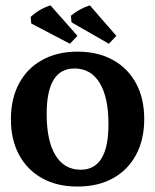

<svg xmlns="http://www.w3.org/2000/svg" viewBox="-20 -684 576 713"><path d="M267.7 8.8Q192.2 8.8 136.7 -22Q81.2 -52.7 50.9 -108.9Q20.5 -165 20.5 -241.2Q20.5 -317.9 50.9 -374.3Q81.2 -430.7 136.9 -461.4Q192.6 -492.2 268.1 -492.2Q343.5 -492.2 399.2 -461.4Q454.9 -430.7 485.3 -374.5Q515.6 -318.4 515.6 -242.2Q515.6 -165.5 485.3 -109.1Q455 -52.7 399.4 -22Q343.8 8.8 267.7 8.8ZM279.8 -53.7Q382.8 -53.7 382.8 -222.7Q382.8 -322.5 350.1 -376.1Q317.4 -429.7 256.3 -429.7Q153.3 -429.7 153.3 -260.7Q153.3 -161.1 186 -107.4Q218.8 -53.7 279.8 -53.7ZM239.7 -521.5 96.2 -596.7 93.8 -621.1Q125 -650.4 167.5 -664.1L267.6 -550.8ZM384.3 -521.5 245.6 -601.1 243.2 -625.5Q274.4 -651.4 313.5 -664.1L412.1 -550.8Z"/></svg>

Font: Markazi Text
Style: Regular
Weight: 400
Designer: Borna Izadpanah (Arabic designer), Fiona Ross (Arabic design director) and Florian Runge (Latin designer)
Foundry: Borna Izadpanah and Florian Runge
Version: Version 1.000